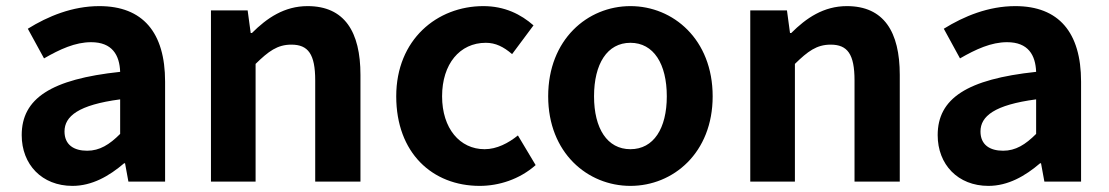

<svg xmlns="http://www.w3.org/2000/svg" viewBox="-20 -594 3627 628"><path d="M217 14C281 14 337 -18 386 -60H389L400 0H520V-327C520 -488 447 -574 305 -574C217 -574 137 -541 71 -500L124 -403C176 -433 226 -456 278 -456C347 -456 371 -414 373 -359C147 -335 51 -272 51 -152C51 -56 117 14 217 14ZM265 -101C222 -101 191 -120 191 -164C191 -214 237 -251 373 -269V-156C338 -121 306 -101 265 -101Z M670 -560V0H816V-385C858 -426 887 -448 933 -448C988 -448 1011 -417 1011 -331V0H1159V-349C1159 -490 1107 -574 986 -574C910 -574 853 -535 804 -486H800L790 -560Z M1549 14C1611 14 1679 -7 1732 -54L1674 -151C1643 -126 1605 -106 1565 -106C1484 -106 1426 -174 1426 -279C1426 -385 1484 -454 1569 -454C1601 -454 1627 -441 1655 -417L1725 -511C1684 -547 1631 -574 1561 -574C1410 -574 1276 -465 1276 -279C1276 -94 1394 14 1549 14Z M2042 14C2182 14 2311 -94 2311 -279C2311 -465 2182 -574 2042 -574C1902 -574 1773 -465 1773 -279C1773 -94 1902 14 2042 14ZM2042 -106C1966 -106 1923 -174 1923 -279C1923 -385 1966 -454 2042 -454C2118 -454 2161 -385 2161 -279C2161 -174 2118 -106 2042 -106Z M2434 -560V0H2580V-385C2622 -426 2651 -448 2697 -448C2752 -448 2775 -417 2775 -331V0H2923V-349C2923 -490 2871 -574 2750 -574C2674 -574 2617 -535 2568 -486H2564L2554 -560Z M3213 14C3277 14 3333 -18 3382 -60H3385L3396 0H3516V-327C3516 -488 3443 -574 3301 -574C3213 -574 3133 -541 3067 -500L3120 -403C3172 -433 3222 -456 3274 -456C3343 -456 3367 -414 3369 -359C3143 -335 3047 -272 3047 -152C3047 -56 3113 14 3213 14ZM3261 -101C3218 -101 3187 -120 3187 -164C3187 -214 3233 -251 3369 -269V-156C3334 -121 3302 -101 3261 -101Z"/></svg>

Font: Kinto Sans
Style: Bold
Weight: 700
Designer: Authors: Ryoko NISHIZUKA  (kana & ideographs); Paul D. Hunt (Latin, Greek & Cyrillic); Wenlong ZHANG  (bopomofo); Sandol
Foundry: Adobe Systems Incorporated, ookami Inc.
Version: Version 0.001